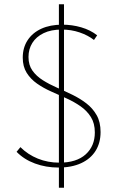

<svg xmlns="http://www.w3.org/2000/svg" viewBox="-20 -780 556 903"><path d="M255 8Q196 8 144.5 -11Q93 -30 58 -66L76 -88Q111 -53 158 -34Q205 -15 259 -15Q340 -15 383 -54Q426 -93 426 -157Q426 -200 407.5 -229.5Q389 -259 359 -280Q329 -301 292.5 -317.5Q256 -334 220 -350Q184 -366 154 -387Q124 -408 105.5 -437.5Q87 -467 87 -509Q87 -556 110 -591Q133 -626 174.5 -645Q216 -664 273 -664Q319 -664 362 -651.5Q405 -639 437 -614L422 -592Q394 -614 354.5 -627.5Q315 -641 270 -641Q220 -641 185 -624Q150 -607 132 -578Q114 -549 114 -512Q114 -474 132.5 -448Q151 -422 181 -403Q211 -384 247.5 -368Q284 -352 320 -334.5Q356 -317 386 -294Q416 -271 434.5 -238.5Q453 -206 453 -159Q453 -108 429.5 -70.5Q406 -33 361.5 -12.5Q317 8 255 8ZM257 103V-760H281V103Z"/></svg>

Font: Ysabeau Office Thin
Style: Regular
Weight: 250
Designer: Christian Thalmann (Catharsis Fonts)
Version: Version 2.001;gftools[0.9.30]; featfreeze: tnum,lnum,ss02